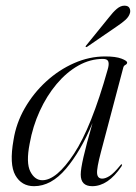

<svg xmlns="http://www.w3.org/2000/svg" viewBox="-20 -632 469 660"><path d="M327 -109.5Q312 -53 313.8 -35.5Q315.5 -18 331.5 -18Q342.5 -18 357 -27.2Q371.5 -36.5 393.5 -63.5Q396.5 -68 398.5 -67Q401 -65.5 397.5 -60Q351.5 8 297 8Q257.5 8 257.5 -32Q257.5 -50.5 266.8 -91.5Q276 -132.5 298 -209Q257.5 -112 206.8 -52Q156 8 97 8Q54 8 32.8 -29.5Q11.5 -67 26.5 -151Q35.5 -208.5 65.2 -260.2Q95 -312 138.8 -352Q182.5 -392 234.8 -415Q287 -438 341.5 -438Q378 -438 397.5 -430.5Q417 -423 417 -417Q417 -412 411.2 -409Q405.5 -406 404 -400.5ZM82 -138.5Q69 -72.5 84.2 -42.5Q99.5 -12.5 125.5 -12.5Q174.5 -12.5 234.5 -103.8Q294.5 -195 350 -392.5Q355.5 -410.5 352.5 -420Q349.5 -429.5 334 -429.5Q290 -429.5 249.2 -406.5Q208.5 -383.5 174.5 -343Q140.5 -302.5 116.5 -250Q92.5 -197.5 82 -138.5ZM353.5 -571Q368.5 -590.5 381.5 -601.5Q394.5 -612.5 407.5 -612.5Q420.5 -612.5 424.8 -604.8Q429 -597 427 -588Q423.5 -575 411.8 -564.2Q400 -553.5 383.5 -542.5L280 -471.5Q276 -469 274.5 -471Q273.5 -472.5 276.5 -476Z"/></svg>

Font: Fraunces 144pt Light
Style: Italic
Weight: 300
Italic angle: -16°
Version: Version 1.000;[0bf87f6ff]